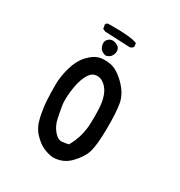

<svg xmlns="http://www.w3.org/2000/svg" viewBox="-155 -758 810 863"><g transform="rotate(30 250.0 -326.5)"><path d="M240.2 -3.9Q212.9 -7.8 189.5 -18.6Q166 -29.3 139.6 -57.1Q113.3 -85 103.5 -130.9Q93.8 -176.8 91.8 -214.4Q89.8 -252 89.8 -293.5Q89.8 -335 103.5 -382.8Q117.2 -430.7 143.6 -459Q169.9 -487.3 194.3 -495.1Q218.8 -502.9 255.4 -497.1Q292 -491.2 333 -450.2Q374 -409.2 381.8 -363.3Q389.6 -317.4 388.7 -234.4Q387.7 -151.4 377 -115.2Q366.2 -79.1 330.1 -41.5Q293.9 -3.9 240.2 -3.9ZM276.4 -90.8Q311.5 -151.4 313.5 -223.6Q315.4 -295.9 309.6 -329.1Q303.7 -362.3 291 -382.8Q278.3 -403.3 259.3 -414.1Q240.2 -424.8 219.7 -418.9Q199.2 -413.1 184.6 -381.8Q169.9 -350.6 164.1 -302.7Q158.2 -254.9 163.1 -225.6Q168 -196.3 174.8 -164.1Q181.6 -131.8 202.1 -107.4Q222.7 -83 243.7 -85.4Q264.6 -87.9 276.4 -90.8ZM218.8 -518.6Q201.2 -522.5 192.4 -532.7Q183.6 -543 182.1 -559.6Q180.7 -576.2 194.8 -586.9Q209 -597.7 228.5 -590.8Q248 -584 252.4 -569.8Q256.8 -555.7 248.5 -539.1Q240.2 -522.5 218.8 -518.6ZM292 -605.5 164.1 -611.3 150.4 -617.2 146.5 -638.7 150.4 -644.5 156.2 -648.4Q280.3 -650.4 309.6 -634.8L311.5 -617.2Q303.7 -605.5 292 -605.5Z"/></g></svg>

Font: NaikaiFont
Style: Regular-Lite
Weight: 400
Version: Version 1.67